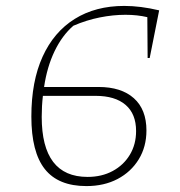

<svg xmlns="http://www.w3.org/2000/svg" viewBox="-20 -623 608 649"><path d="M272 6Q177 6 131.5 -51.5Q86 -109 86 -229Q86 -348 124 -431.5Q162 -515 232.5 -559Q303 -603 400 -603Q455 -603 518 -588L486 -427H479L478 -565Q444 -573 404 -573Q362 -573 317 -564Q272 -555 228 -536Q190 -503 164.5 -450Q139 -397 129 -329H313Q390 -329 432.5 -291Q475 -253 475 -182Q475 -127 449 -84.5Q423 -42 377.5 -18Q332 6 272 6ZM121 -228Q121 -25 276 -25Q324 -25 361 -45Q398 -65 419 -100Q440 -135 440 -180Q440 -238 404.5 -268.5Q369 -299 303 -299H125Q121 -265 121 -228Z"/></svg>

Font: Piazzolla Thin
Style: Italic
Weight: 100
Italic angle: -11.3°
Designer: Juan Pablo del Peral
Foundry: Huerta Tipografica
Version: Version 1.330